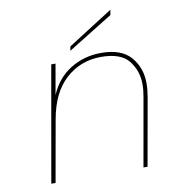

<svg xmlns="http://www.w3.org/2000/svg" viewBox="-83 -811 780 882"><g transform="rotate(-10 307.0 -370.0)"><path d="M487 -716 277 -586 281 -606 491 -740ZM414 -552Q509 -552 552.5 -501.5Q596 -451 596 -379Q596 -350 590 -315L534 0H515L571 -317Q577 -349 577 -377Q577 -440 540 -487Q503 -534 411 -534Q315 -534 246 -471.5Q177 -409 156 -287L105 0H85L180 -540H200L175 -398Q207 -473 271 -512.5Q335 -552 414 -552Z"/></g></svg>

Font: Fz Poppins Thin
Style: Italic
Weight: 100
Italic angle: -10°
Designer: Ninad Kale (Devanagari), Jonny Pinhorn (Latin)
Foundry: Indian Type Foundry
Version: Vit hóa bi Vntype.Com & FontZin.Com